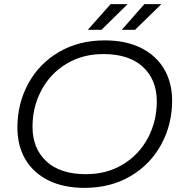

<svg xmlns="http://www.w3.org/2000/svg" viewBox="-20 -901 879 927"><path d="M64 -285Q64 -400 116 -496.5Q168 -593 264 -649.5Q360 -706 486 -706Q588 -706 661 -669.5Q734 -633 772.5 -567.5Q811 -502 811 -415Q811 -300 758.5 -203.5Q706 -107 610 -50.5Q514 6 388 6Q286 6 213 -30.5Q140 -67 102 -132.5Q64 -198 64 -285ZM737 -412Q737 -516 670 -578Q603 -640 479 -640Q378 -640 300 -592.5Q222 -545 179.5 -464.5Q137 -384 137 -289Q137 -184 204 -122Q271 -60 395 -60Q496 -60 574 -107.5Q652 -155 694.5 -235.5Q737 -316 737 -412ZM514 -881H596L470 -757H404ZM677 -881H759L632 -757H568Z"/></svg>

Font: Idrija
Style: Italic
Weight: 400
Italic angle: -11.3°
Designer: Julieta Ulanovsky
Foundry: Julieta Ulanovsky
Version: Version 7.200